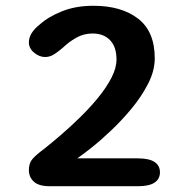

<svg xmlns="http://www.w3.org/2000/svg" viewBox="-20 -645 659 665"><path d="M516 -443Q516 -400 493.2 -355.5Q470.5 -311 435.8 -269Q401 -227 363.2 -191.5Q325.5 -156 294 -131.2Q262.5 -106.5 247.5 -96.5H457.5Q496.5 -96.5 515.2 -84Q534 -71.5 534 -48Q534 -25 515.2 -12.5Q496.5 0 457.5 0H153Q114 0 97 -16Q80 -32 80 -56Q80 -80.5 93.2 -95.2Q106.5 -110 133 -129.5Q159 -150 192 -178.5Q225 -207 258.5 -239.8Q292 -272.5 320.5 -307.5Q349 -342.5 366.2 -376Q383.5 -409.5 383.5 -439Q383.5 -482.5 361.2 -505.8Q339 -529 300.5 -529Q269.5 -529 243.5 -514Q217.5 -499 198 -480Q183 -467 168 -457.2Q153 -447.5 136 -447.5Q116.5 -447.5 98.2 -462.5Q80 -477.5 80 -498Q80 -530.5 117.5 -560Q148 -587.5 195.5 -606.2Q243 -625 303.5 -625Q400.5 -625 458.2 -580.5Q516 -536 516 -443Z"/></svg>

Font: Sono ExtraLight Monospace SemiBold
Style: Regular
Weight: 600
Version: Version 2.112